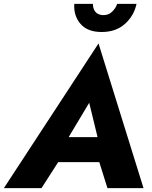

<svg xmlns="http://www.w3.org/2000/svg" viewBox="-52 -970 785 990"><path d="M302 -263 408 -440 451 -263ZM248 -134H460L502 0H688L456 -746L-32 0H162ZM331 -950Q327 -889 363 -847Q399 -805 472 -805Q546 -805 592.5 -847Q639 -889 652 -950H552Q545 -928 526 -909.5Q507 -891 478 -892Q451 -894 439 -910Q427 -926 427 -950Z"/></svg>

Font: Jost* 700 Bold Italic
Style: Bold Italic
Weight: 700
Italic angle: -10°
Version: Version 3.200; ttfautohint (v0.97) -l 8 -r 50 -G 200 -x 14 -